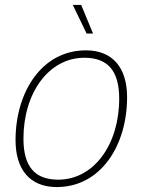

<svg xmlns="http://www.w3.org/2000/svg" viewBox="-20 -746 578 778"><path d="M331 -610H357L309 -726H275ZM210 12C388 12 495 -156 495 -352C495 -472 436 -542 328 -542C150 -542 43 -374 43 -178C43 -58 102 12 210 12ZM216 -18C122 -18 75 -70 75 -184C75 -370 178 -512 322 -512C416 -512 463 -460 463 -346C463 -160 360 -18 216 -18Z"/></svg>

Font: Geist Thin
Style: Italic
Weight: 100
Italic angle: -12°
Designer: Basement.studio, Andrés Briganti, Mateo Zaragoza
Foundry: Basement.studio, Vercel, Andrés Briganti, Guido Ferreyra, Mateo Zaragoza
Version: Version 1.500